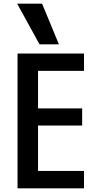

<svg xmlns="http://www.w3.org/2000/svg" viewBox="-20 -1020 540 1040"><path d="M75 0V-730H435V-636H186V-433H425V-340H186V-94H435V0ZM194 -780 73 -1000H208L299 -780Z"/></svg>

Font: M PLUS 1 Code Medium
Style: Regular
Weight: 500
Designer: Coji Morishita
Foundry: UNDERFOREST DESIGN
Version: Version 1.002